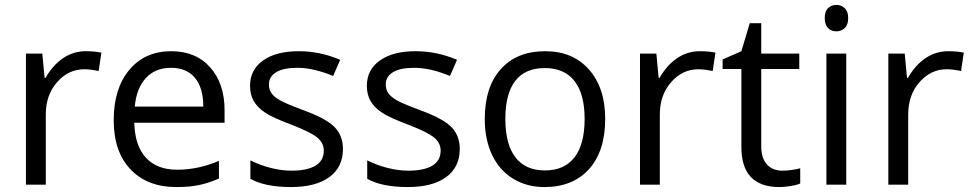

<svg xmlns="http://www.w3.org/2000/svg" viewBox="-20 -754 3970 784"><path d="M330.1 -544.9Q365.7 -544.9 394 -539.1L382.8 -463.9Q349.6 -471.2 324.2 -471.2Q259.3 -471.2 213.1 -418.5Q167 -365.7 167 -287.1V0H85.9V-535.2H152.8L162.1 -436H166Q195.8 -488.3 237.8 -516.6Q279.8 -544.9 330.1 -544.9Z M700.2 9.8Q581.5 9.8 512.9 -62.5Q444.3 -134.8 444.3 -263.2Q444.3 -392.6 508.1 -468.8Q571.8 -544.9 679.2 -544.9Q779.8 -544.9 838.4 -478.8Q897 -412.6 897 -304.2V-252.9H528.3Q530.8 -158.7 575.9 -109.9Q621.1 -61 703.1 -61Q789.6 -61 874 -97.2V-24.9Q831.1 -6.3 792.7 1.7Q754.4 9.8 700.2 9.8ZM678.2 -477.1Q613.8 -477.1 575.4 -435.1Q537.1 -393.1 530.3 -318.8H810.1Q810.1 -395.5 775.9 -436.3Q741.7 -477.1 678.2 -477.1Z M1380.4 -146Q1380.4 -71.3 1324.7 -30.8Q1269 9.8 1168.5 9.8Q1062 9.8 1002.4 -23.9V-99.1Q1041 -79.6 1085.2 -68.4Q1129.4 -57.1 1170.4 -57.1Q1233.9 -57.1 1268.1 -77.4Q1302.2 -97.7 1302.2 -139.2Q1302.2 -170.4 1275.1 -192.6Q1248 -214.8 1169.4 -245.1Q1094.7 -272.9 1063.2 -293.7Q1031.7 -314.5 1016.4 -340.8Q1001 -367.2 1001 -403.8Q1001 -469.2 1054.2 -507.1Q1107.4 -544.9 1200.2 -544.9Q1286.6 -544.9 1369.1 -509.8L1340.3 -443.8Q1259.8 -477.1 1194.3 -477.1Q1136.7 -477.1 1107.4 -459Q1078.1 -440.9 1078.1 -409.2Q1078.1 -387.7 1089.1 -372.6Q1100.1 -357.4 1124.5 -343.8Q1148.9 -330.1 1218.3 -304.2Q1313.5 -269.5 1346.9 -234.4Q1380.4 -199.2 1380.4 -146Z M1857.4 -146Q1857.4 -71.3 1801.8 -30.8Q1746.1 9.8 1645.5 9.8Q1539.1 9.8 1479.5 -23.9V-99.1Q1518.1 -79.6 1562.3 -68.4Q1606.4 -57.1 1647.5 -57.1Q1710.9 -57.1 1745.1 -77.4Q1779.3 -97.7 1779.3 -139.2Q1779.3 -170.4 1752.2 -192.6Q1725.1 -214.8 1646.5 -245.1Q1571.8 -272.9 1540.3 -293.7Q1508.8 -314.5 1493.4 -340.8Q1478 -367.2 1478 -403.8Q1478 -469.2 1531.2 -507.1Q1584.5 -544.9 1677.2 -544.9Q1763.7 -544.9 1846.2 -509.8L1817.4 -443.8Q1736.8 -477.1 1671.4 -477.1Q1613.8 -477.1 1584.5 -459Q1555.2 -440.9 1555.2 -409.2Q1555.2 -387.7 1566.2 -372.6Q1577.1 -357.4 1601.6 -343.8Q1626 -330.1 1695.3 -304.2Q1790.5 -269.5 1824 -234.4Q1857.4 -199.2 1857.4 -146Z M2451.2 -268.1Q2451.2 -137.2 2385.3 -63.7Q2319.3 9.8 2203.1 9.8Q2131.3 9.8 2075.7 -23.9Q2020 -57.6 1989.7 -120.6Q1959.5 -183.6 1959.5 -268.1Q1959.5 -398.9 2024.9 -471.9Q2090.3 -544.9 2206.5 -544.9Q2318.8 -544.9 2385 -470.2Q2451.2 -395.5 2451.2 -268.1ZM2043.5 -268.1Q2043.5 -165.5 2084.5 -111.8Q2125.5 -58.1 2205.1 -58.1Q2284.7 -58.1 2325.9 -111.6Q2367.2 -165 2367.2 -268.1Q2367.2 -370.1 2325.9 -423.1Q2284.7 -476.1 2204.1 -476.1Q2124.5 -476.1 2084 -423.8Q2043.5 -371.6 2043.5 -268.1Z M2837.4 -544.9Q2873 -544.9 2901.4 -539.1L2890.1 -463.9Q2856.9 -471.2 2831.5 -471.2Q2766.6 -471.2 2720.5 -418.5Q2674.3 -365.7 2674.3 -287.1V0H2593.3V-535.2H2660.2L2669.4 -436H2673.3Q2703.1 -488.3 2745.1 -516.6Q2787.1 -544.9 2837.4 -544.9Z M3174.3 -57.1Q3195.8 -57.1 3215.8 -60.3Q3235.8 -63.5 3247.6 -66.9V-4.9Q3234.4 1.5 3208.7 5.6Q3183.1 9.8 3162.6 9.8Q3007.3 9.8 3007.3 -153.8V-472.2H2930.7V-511.2L3007.3 -544.9L3041.5 -659.2H3088.4V-535.2H3243.7V-472.2H3088.4V-157.2Q3088.4 -108.9 3111.3 -83Q3134.3 -57.1 3174.3 -57.1Z M3435.5 0H3354.5V-535.2H3435.5ZM3347.7 -680.2Q3347.7 -708 3361.3 -720.9Q3375 -733.9 3395.5 -733.9Q3415 -733.9 3429.2 -720.7Q3443.4 -707.5 3443.4 -680.2Q3443.4 -652.8 3429.2 -639.4Q3415 -626 3395.5 -626Q3375 -626 3361.3 -639.4Q3347.7 -652.8 3347.7 -680.2Z M3851.6 -544.9Q3887.2 -544.9 3915.5 -539.1L3904.3 -463.9Q3871.1 -471.2 3845.7 -471.2Q3780.8 -471.2 3734.6 -418.5Q3688.5 -365.7 3688.5 -287.1V0H3607.4V-535.2H3674.3L3683.6 -436H3687.5Q3717.3 -488.3 3759.3 -516.6Q3801.3 -544.9 3851.6 -544.9Z"/></svg>

Font: f02293617
Style: Regular
Weight: 400
Foundry: Ascender Corporation
Version: Version 1.10